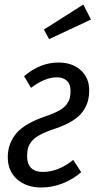

<svg xmlns="http://www.w3.org/2000/svg" viewBox="-20 -812 429 844"><path d="M346.2 -792 379.9 -726.1 195.8 -640.1 172.9 -682.1ZM236.8 -537.1Q298.3 -537.1 335.2 -503.2Q372.1 -469.2 372.1 -416Q372.1 -388.7 366 -366.7Q359.9 -344.7 344.2 -322.3Q328.6 -299.8 297.6 -280.5Q266.6 -261.2 221.2 -246.1Q181.2 -232.9 156.2 -219.5Q131.3 -206.1 119.1 -190.7Q106.9 -175.3 103 -160.9Q99.1 -146.5 99.1 -125Q99.1 -91.3 116.7 -73.7Q134.3 -56.2 168 -56.2Q236.3 -56.2 301.8 -108.9L336.9 -55.2Q301.3 -23.9 255.6 -5.9Q210 12.2 161.1 12.2Q96.7 12.2 55.4 -23.7Q14.2 -59.6 14.2 -121.1Q14.2 -181.2 51.5 -225.6Q88.9 -270 183.1 -301.8Q218.8 -314 241 -326.7Q263.2 -339.4 273.4 -354Q283.7 -368.7 286.9 -381.6Q290 -394.5 290 -414.1Q290 -441.9 273.9 -457Q257.8 -472.2 230 -472.2Q177.7 -472.2 116.2 -425.8L85.9 -477.1Q156.2 -537.1 236.8 -537.1Z"/></svg>

Font: Fira Sans Compressed Book
Style: Italic
Weight: 350
Width: 3
Italic angle: -8°
Designer: Carrois Corporate & Edenspiekermann AG
Foundry: Carrois Corporate GbR & Edenspiekermann AG
Version: Version 4.203;PS 004.203;hotconv 1.0.88;makeotf.lib2.5.64775